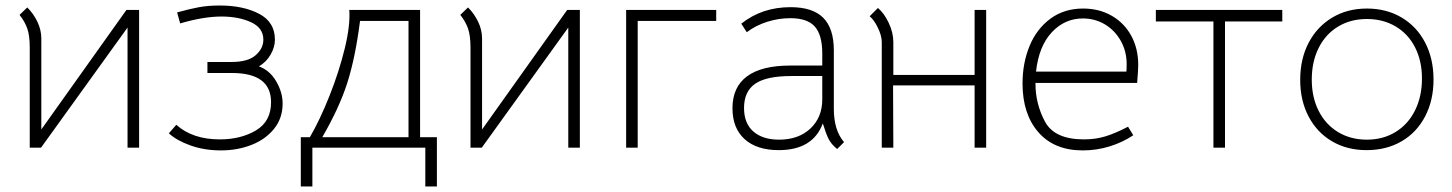

<svg xmlns="http://www.w3.org/2000/svg" viewBox="-20 -536 5270 697"><path d="M439 -500H485V0H443V-436L129 0H88V-363Q88 -407 79 -432.5Q70 -458 51 -482L79 -509Q102 -486 116 -456.5Q130 -427 130 -396V-66Z M593 -52 620 -83Q679 -30 778 -30Q854 -30 909 -62.5Q964 -95 964 -165Q964 -271 822 -271H733V-311H820Q880 -311 908 -335.5Q936 -360 936 -392Q936 -435 891 -455.5Q846 -476 784 -476Q719 -476 634 -451L623 -491Q670 -504 703 -510Q736 -516 778 -516Q863 -516 920.5 -486Q978 -456 978 -392Q978 -365 962.5 -338Q947 -311 920 -295Q959 -281 982.5 -241Q1006 -201 1006 -160Q1006 -107 975 -68.5Q944 -30 893 -10Q842 10 782 10Q722 10 671.5 -8Q621 -26 593 -52Z M1524 141V0H1114V141H1072V-38H1105Q1142 -102 1176.5 -189Q1211 -276 1231.5 -360Q1252 -444 1248 -500H1505V-38H1566V141ZM1150 -38H1463V-460H1287Q1270 -327 1241 -236Q1212 -145 1150 -38Z M2039 -500H2085V0H2043V-436L1729 0H1688V-363Q1688 -407 1679 -432.5Q1670 -458 1651 -482L1679 -509Q1702 -486 1716 -456.5Q1730 -427 1730 -396V-66Z M2580 -500V-460H2295V0H2253V-500Z M2967 -88Q2931 9 2807 9Q2727 9 2683 -31Q2639 -71 2639 -143Q2639 -220 2692 -259Q2745 -298 2848 -298H2965V-342Q2965 -409 2938 -439.5Q2911 -470 2849 -470Q2807 -470 2765.5 -457Q2724 -444 2691 -419L2671 -450Q2746 -510 2850 -510Q2930 -510 2968.5 -471.5Q3007 -433 3007 -353V-141Q3007 -63 3044 -20L3019 5Q2997 -13 2987.5 -32.5Q2978 -52 2967 -88ZM2965 -175V-260H2853Q2762 -260 2721.5 -232Q2681 -204 2681 -144Q2681 -88 2715 -58.5Q2749 -29 2808 -29Q2879 -29 2922 -69.5Q2965 -110 2965 -175Z M3560 0H3518V-226H3222L3223 0H3181V-383Q3181 -406 3167 -435Q3153 -464 3137 -477L3167 -507Q3189 -489 3206 -453.5Q3223 -418 3223 -383V-264H3518V-500H3560Z M3739 -232Q3739 -159 3773.5 -94.5Q3808 -30 3915 -30Q3957 -30 3993 -41Q4029 -52 4075 -76L4094 -45Q4055 -19 4008 -4.5Q3961 10 3911 10Q3807 10 3749.5 -56Q3692 -122 3692 -233Q3692 -307 3717.5 -369Q3743 -431 3793 -468Q3843 -505 3912 -505Q3970 -505 4015.5 -479Q4061 -453 4086.5 -406.5Q4112 -360 4112 -300Q4112 -281 4108 -235H3739ZM3741 -276H4069Q4070 -286 4070 -303Q4070 -350 4048.5 -388Q4027 -426 3991 -447.5Q3955 -469 3911 -469Q3845 -469 3798 -418.5Q3751 -368 3741 -276Z M4385 -458H4176V-500H4635V-458H4427V0H4385Z M4700 -246Q4700 -322 4730.5 -380.5Q4761 -439 4816 -472Q4871 -505 4942 -505Q5013 -505 5068 -472.5Q5123 -440 5153.5 -381.5Q5184 -323 5184 -247Q5184 -172 5153.5 -113.5Q5123 -55 5068 -23Q5013 9 4941 9Q4870 9 4815.5 -23Q4761 -55 4730.5 -113Q4700 -171 4700 -246ZM5142 -251Q5142 -315 5117 -364Q5092 -413 5046.5 -440Q5001 -467 4942 -467Q4883 -467 4837.5 -439.5Q4792 -412 4767 -362Q4742 -312 4742 -247Q4742 -183 4767 -133.5Q4792 -84 4837.5 -56.5Q4883 -29 4942 -29Q5001 -29 5046.5 -57Q5092 -85 5117 -135.5Q5142 -186 5142 -251Z"/></svg>

Font: Bellota Text Light
Style: Regular
Weight: 300
Designer: Kemie Guaida
Foundry: Kemie Guaida
Version: Version 4.001